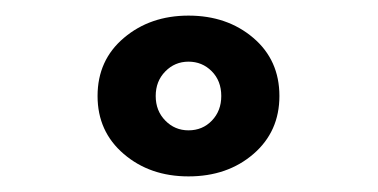

<svg xmlns="http://www.w3.org/2000/svg" viewBox="-20 -895 484 246"><path d="M221.5 -669Q172 -669 138.5 -697.8Q105 -726.5 105 -772Q105 -818 138.8 -846.5Q172.5 -875 221.5 -875Q271 -875 304.5 -846.5Q338 -818 338 -772Q338 -726.5 304.8 -697.8Q271.5 -669 221.5 -669ZM221.5 -728Q239.5 -728 251.5 -740.5Q263.5 -753 263.5 -772Q263.5 -791.5 251.2 -803.8Q239 -816 221.5 -816Q204 -816 191.8 -803.5Q179.5 -791 179.5 -772Q179.5 -753 191.8 -740.5Q204 -728 221.5 -728Z"/></svg>

Font: Spartan Thin ExtraBold
Style: Regular
Weight: 800
Version: Version 1.004